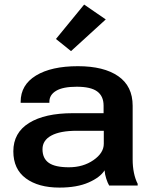

<svg xmlns="http://www.w3.org/2000/svg" viewBox="-20 -829 684 858"><path d="M39.6 -152.8Q39.6 -73.2 95.5 -32Q151.4 9.3 245.6 9.3Q324.2 9.3 376.2 -13.7Q428.2 -36.6 447.3 -67.9Q448.7 -49.3 454.8 -30.5Q460.9 -11.7 467.8 0H595.2V-7.8Q584.5 -28.3 578.6 -56.4Q572.8 -84.5 572.8 -116.2V-356.4Q572.8 -443.8 508.5 -488.5Q444.3 -533.2 328.1 -533.2Q209.5 -533.2 140.9 -491.5Q72.3 -449.7 72.3 -374V-369.6H200.7V-374.5Q200.7 -405.3 231 -423.3Q261.2 -441.4 322.8 -441.4Q385.7 -441.4 414.3 -420.4Q442.9 -399.4 442.9 -356.9V-323.2H305.7Q180.2 -323.2 109.9 -279.5Q39.6 -235.8 39.6 -152.8ZM169.9 -162.1Q169.9 -201.7 209.2 -223.1Q248.5 -244.6 323.7 -244.6H443.8V-186.5Q443.8 -145.5 397.7 -113.5Q351.6 -81.5 288.1 -81.5Q226.1 -81.5 198 -101.3Q169.9 -121.1 169.9 -162.1ZM230 -654.8 297.4 -600.6 452.6 -742.2 356 -808.6Z"/></svg>

Font: Roboto Flex
Style: wght 600 wdth 140 opsz 13.0 GRAD 0.00 slnt 0.00 XTRA 468 XOPQ 96 YOPQ 79 YTLC 514 YTUC 712 YTAS 750 YTDE -203.00 YTFI 738
Weight: 600
Width: 8
Designer: Berlow after Robertson
Foundry: Google
Version: Version 3.100